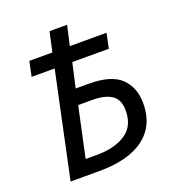

<svg xmlns="http://www.w3.org/2000/svg" viewBox="-130 -819 848 923"><g transform="rotate(-20 294.0 -357.0)"><path d="M74 0 188 -537H70L86 -613H204L226 -714H316L293 -613H481L465 -537H278L250 -412H317Q432 -412 481.5 -363.5Q531 -315 531 -235Q531 -121 451 -60.5Q371 0 221 0ZM179 -77H235Q327 -77 383.5 -114Q440 -151 440 -231Q440 -285 406.5 -309Q373 -333 305 -333H234Z"/></g></svg>

Font: Manna Sans
Style: Italic
Weight: 400
Italic angle: -12°
Designer: Monotype Design Team
Foundry: Monotype Imaging Inc.
Version: Version 2.001.1; ttfautohint (v1.8.2)